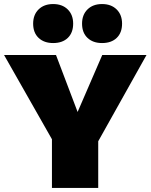

<svg xmlns="http://www.w3.org/2000/svg" viewBox="-25 -930 745 950"><path d="M461 -231V0H232V-241L-5 -658H252L359 -376L481 -658H700ZM139 -813Q139 -857 166 -883.5Q193 -910 238 -910Q283 -910 310 -883.5Q337 -857 337 -813Q337 -768 310.5 -742.5Q284 -717 238 -717Q193 -717 166 -742.5Q139 -768 139 -813ZM381 -813Q381 -857 408 -883.5Q435 -910 480 -910Q525 -910 552 -883.5Q579 -857 579 -813Q579 -768 552.5 -742.5Q526 -717 480 -717Q435 -717 408 -742.5Q381 -768 381 -813Z"/></svg>

Font: Ysabeau Black
Style: Regular
Weight: 900
Designer: Christian Thalmann (Catharsis Fonts)
Version: Version 0.003